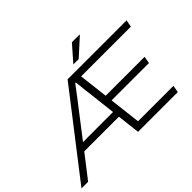

<svg xmlns="http://www.w3.org/2000/svg" viewBox="-198 -1192 1515 1515"><g transform="rotate(-45 559.5 -434.5)"><path d="M-37 0 494 -686H1152L1141 -627H586L615 -382H1049L1039 -323H622L653 -59H1048L1038 0H594L572 -191H185L37 0ZM230 -250H565L537 -494Q535 -506 533 -522.5Q531 -539 529.5 -557.5Q528 -576 526 -593Q524 -610 522 -623H516Q501 -603 482 -578Q463 -553 446 -530Q429 -507 418 -494ZM609 -737 725 -869H810L811 -866L669 -737Z"/></g></svg>

Font: Archivo SemiExpanded ExtraLight
Style: Italic
Weight: 250
Width: 6
Italic angle: -10°
Designer: Hector Gatti
Foundry: Omnibus-Type
Version: Version 2.001